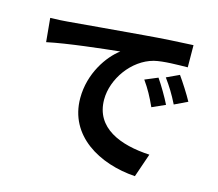

<svg xmlns="http://www.w3.org/2000/svg" viewBox="-110 -886 1220 1073"><g transform="rotate(15 500.0 -350.0)"><path d="M69 -686 82 -549C198 -574 402 -596 496 -606C428 -555 347 -441 347 -297C347 -80 545 32 755 46L802 -91C632 -100 478 -159 478 -324C478 -443 569 -572 690 -604C743 -617 829 -617 883 -618L882 -746C811 -743 702 -737 599 -728C416 -713 251 -698 167 -691C148 -689 109 -687 69 -686ZM740 -520 666 -489C698 -444 719 -405 744 -350L820 -384C801 -423 765 -484 740 -520ZM852 -566 779 -532C811 -488 834 -451 861 -397L936 -433C915 -472 877 -531 852 -566Z"/></g></svg>

Font: Noto Sans HK
Style: Bold
Weight: 700
Designer: Ryoko NISHIZUKA 西塚涼子 (kana, bopomofo & ideographs); Paul D. Hunt (Latin, Greek & Cyrillic); Sandoll Communications 산돌커뮤니
Foundry: Adobe
Version: Version 2.002;hotconv 1.0.116;makeotfexe 2.5.65601